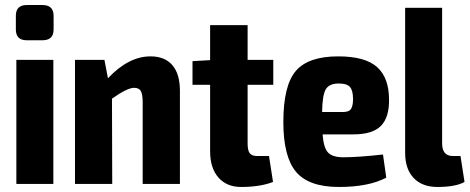

<svg xmlns="http://www.w3.org/2000/svg" viewBox="-20 -731 1867 763"><path d="M86 -711H149Q193 -711 193 -668V-614Q193 -571 149 -571H86Q43 -571 43 -614V-668Q43 -711 86 -711ZM192 0H45V-493H192Z M578 -507Q635 -507 665 -472Q695 -437 695 -370V0H547V-324Q547 -357 539.5 -369.5Q532 -382 513 -382Q486 -382 425 -339L426 0H278V-493H395L409 -420Q491 -507 578 -507Z M964 -394V-161Q964 -133 972.5 -122Q981 -111 1002 -111H1049L1065 -8Q1014 12 938 12Q881 12 848 -25.5Q815 -63 815 -130V-394H745V-488L815 -492V-631H964V-493H1066V-394Z M1344 -106Q1403 -106 1502 -117L1515 -25Q1445 12 1327 12Q1207 12 1156.5 -48Q1106 -108 1106 -246Q1106 -391 1155.5 -449Q1205 -507 1324 -507Q1431 -507 1478.5 -464.5Q1526 -422 1526 -335Q1527 -265 1494 -231Q1461 -197 1384 -197H1262Q1266 -143 1284 -124.5Q1302 -106 1344 -106ZM1329 -399Q1290 -400 1275.5 -377.5Q1261 -355 1260 -286H1344Q1368 -286 1375.5 -299Q1383 -312 1383 -337Q1383 -371 1371 -385Q1359 -399 1329 -399Z M1737 -700V-161Q1737 -111 1780 -111H1810L1826 -8Q1791 12 1718 12Q1658 12 1624 -23.5Q1590 -59 1590 -124V-700Z"/></svg>

Font: exo2condensed_b
Style: Bold
Weight: 700
Width: 3
Designer: Natanael Gama
Version: Version 1.001;PS 001.001;hotconv 1.0.70;makeotf.lib2.5.58329